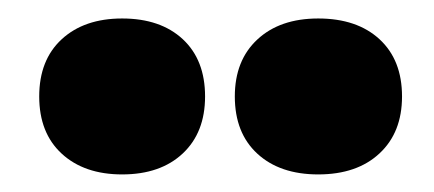

<svg xmlns="http://www.w3.org/2000/svg" viewBox="-20 -700 482 213"><path d="M115.5 -506.5Q73.5 -506.5 48.5 -529.5Q23.5 -552.5 23.5 -593Q23.5 -633.5 48.5 -656.5Q73.5 -679.5 115.5 -679.5Q158 -679.5 182.8 -656.5Q207.5 -633.5 207.5 -593Q207.5 -553 182.8 -529.8Q158 -506.5 115.5 -506.5ZM333 -506.5Q290.5 -506.5 265.5 -529.5Q240.5 -552.5 240.5 -593Q240.5 -633 265.5 -656.2Q290.5 -679.5 333 -679.5Q376 -679.5 401 -656.5Q426 -633.5 426 -593Q426 -553 401 -529.8Q376 -506.5 333 -506.5Z"/></svg>

Font: Fraunces 72pt Soft Black
Style: Regular
Weight: 900
Version: Version 1.000;[b76b70a41]